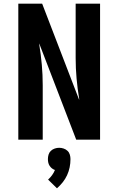

<svg xmlns="http://www.w3.org/2000/svg" viewBox="-20 -755 640 1038"><path d="M79 0V-735H208L408 -215Q408 -215 408 -215.5Q408 -216 408 -216V-219Q408 -219 408 -219.5Q408 -220 408 -220V-221Q399 -275 394 -330.5Q389 -386 389 -441V-735H521V0H392L192 -520Q192 -520 192 -519.5Q192 -519 192 -519V-516Q201 -461 206 -405.5Q211 -350 211 -294V0ZM288 263 240 216Q252 205 261.5 192Q271 179 277 164Q268 161 260.5 155Q253 149 248 141Q243 133 241 124Q239 115 239 105Q239 93 242.5 81Q246 69 255 60.5Q264 52 276 48Q288 44 300 44Q312 44 324 48Q336 52 345 60.5Q354 69 357.5 81Q361 93 361 105Q361 128 356.5 150Q352 172 342.5 192.5Q333 213 319 230.5Q305 248 288 263Z"/></svg>

Font: Iosevka Curly XBdEx
Style: Regular
Weight: 800
Width: 7
Monospace: yes
Designer: Belleve Invis
Foundry: Belleve Invis
Version: Version 11.1.0; ttfautohint (v1.8.3)